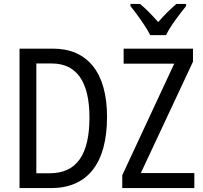

<svg xmlns="http://www.w3.org/2000/svg" viewBox="-20 -963 1041 983"><path d="M749 -783H830C852 -829 900 -892 933 -932V-943H883C848 -912 824 -889 790 -850C759 -885 725 -920 697 -943H648V-932C683 -888 727 -828 749 -783ZM528 -365C528 -593 427 -714 251 -714H80V0H241C426 0 528 -124 528 -365ZM975 0V-77H701L968 -647V-714H613V-637H872L606 -66V0ZM438 -362C438 -172 373 -76 235 -76H166V-638H245C370 -638 438 -548 438 -362Z"/></svg>

Font: Noto Sans Condensed
Style: Regular
Weight: 400
Width: 3
Designer: Monotype Design Team
Foundry: Monotype Imaging Inc.
Version: Version 2.013